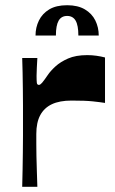

<svg xmlns="http://www.w3.org/2000/svg" viewBox="-20 -715 442 735"><path d="M65 0Q66 -33 66.5 -66Q67 -99 67.5 -132Q68 -165 68 -195.5Q68 -226 68 -253Q68 -280 68 -311Q68 -342 67.5 -374.5Q67 -407 66.5 -437.5Q66 -468 65 -493H123Q122 -475 121 -456Q120 -437 120 -425Q120 -406 121 -398Q122 -390 129 -390Q134 -390 141 -398Q148 -406 163 -428Q173 -443 192 -460.5Q211 -478 240.5 -491Q270 -504 314 -504Q332 -504 349.5 -501.5Q367 -499 382 -495V-321Q363 -324 335 -327Q307 -330 254 -330Q208 -330 178.5 -316Q149 -302 134 -274Q119 -246 119 -202Q119 -184 119 -163Q119 -142 119.5 -117Q120 -92 121 -63Q122 -34 123 0ZM116 -579Q116 -610 129 -636.5Q142 -663 168.5 -679Q195 -695 237 -695Q278 -695 305 -679Q332 -663 345 -636.5Q358 -610 358 -579H280Q280 -618 269.5 -636Q259 -654 237 -654Q215 -654 204.5 -636Q194 -618 194 -579Z"/></svg>

Font: Ojuju
Style: Bold
Weight: 700
Designer: Chisaokwu Joboson, Mirko Velimirovic
Foundry: Udi Foundry
Version: Version 1.000